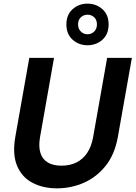

<svg xmlns="http://www.w3.org/2000/svg" viewBox="-20 -1016 740 1048"><path d="M291.1 12Q213.8 12 156.2 -18.8Q98.6 -49.5 72.8 -111.9Q47.1 -174.4 63.7 -269.7L139.9 -700H274.9L198.7 -268.7Q189.6 -216.6 200.6 -181.5Q211.5 -146.4 241 -129Q270.5 -111.7 315.4 -111.7Q361.4 -111.7 396.8 -129Q432.2 -146.4 455.8 -181.5Q479.4 -216.6 488.5 -268.7L564.8 -700H699.8L623.5 -269.7Q606.9 -174.4 557.4 -111.9Q507.9 -49.5 438.3 -18.8Q368.8 12 291.1 12ZM457.3 -769Q410.3 -769 376.3 -799.3Q342.4 -829.6 342.4 -882.6Q342.4 -935.5 376.3 -965.8Q410.3 -996.1 457.3 -996.1Q505.5 -996.1 539.2 -965.8Q572.9 -935.5 572.9 -882.6Q572.9 -829.6 539.2 -799.3Q505.5 -769 457.3 -769ZM457.5 -829Q479 -829 494.1 -843.7Q509.1 -858.5 509.1 -882.6Q509.1 -907.6 494.2 -921.7Q479.2 -935.7 457.5 -935.7Q436.7 -935.7 421.5 -921.8Q406.2 -907.9 406.2 -882.7Q406.2 -858.5 421.5 -843.7Q436.8 -829 457.5 -829Z"/></svg>

Font: DM Sans 9pt
Style: Italic
Weight: 400
Italic angle: -10°
Designer: Colophon Foundry, Jonny Pinhorn
Foundry: Colophon Foundry
Version: Version 4.004